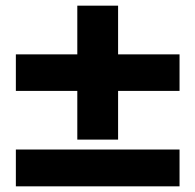

<svg xmlns="http://www.w3.org/2000/svg" viewBox="-20 -689 690 678"><path d="M253 -196V-368H36V-497H253V-669H397V-497H614V-368H397V-196ZM36 -31V-161H614V-31Z"/></svg>

Font: Martian Mono SemiCondensed
Style: Bold
Weight: 700
Width: 4
Designer: Roman Shamin
Foundry: Evil Martians
Version: Version 1.000